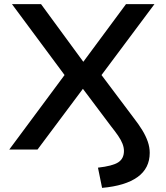

<svg xmlns="http://www.w3.org/2000/svg" viewBox="-20 -725 807 931"><path d="M475 186 455 88Q526 80 553.5 62Q581 44 581 7Q581 -10 574 -28Q567 -46 553 -66.5Q539 -87 519 -112L380 -297H384L162 0H25L310 -384L311 -337L38 -705H179L385 -424H383L591 -705H729L455 -338V-384L627 -155Q652 -123 669.5 -94.5Q687 -66 696.5 -38.5Q706 -11 706 16Q706 91 647 133.5Q588 176 475 186Z"/></svg>

Font: Nunito Sans 7pt SemiExpanded SemiBold
Style: Regular
Weight: 600
Width: 6
Designer: Vernon Adams
Foundry: Vernon Adams
Version: Version 3.101;gftools[0.9.27]